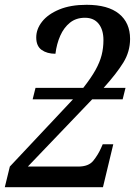

<svg xmlns="http://www.w3.org/2000/svg" viewBox="-22 -780 568 800"><path d="M-2 0 19 -86 282 -366H114L126 -414H325Q358 -456 376 -488.5Q394 -521 401.5 -550.5Q409 -580 409 -613Q409 -656 389 -681Q369 -706 332 -706Q295 -706 269.5 -685.5Q244 -665 229 -631Q214 -597 209 -556Q174 -556 151.5 -572Q129 -588 129 -624Q129 -659 153.5 -690Q178 -721 225 -740.5Q272 -760 339 -760Q428 -760 474 -722.5Q520 -685 520 -618Q520 -565 492 -519.5Q464 -474 410 -414H501L489 -366H362L94 -86H304Q347 -86 366.5 -110Q386 -134 399 -163L406 -179H450L407 0Z"/></svg>

Font: Noto Serif SemiCondensed Medium
Style: Italic
Weight: 500
Width: 4
Italic angle: -12°
Designer: Monotype Design Team
Foundry: Monotype Imaging Inc.
Version: Version 2.013